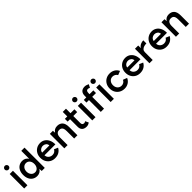

<svg xmlns="http://www.w3.org/2000/svg" viewBox="561 -2699 4684 4684"><g transform="rotate(-45 2903.0 -357.0)"><path d="M69 0V-500H180V0ZM125 -595Q98 -595 78.5 -614.5Q59 -634 59 -661Q59 -687 78.5 -706.5Q98 -726 125 -726Q152 -726 171.5 -706.5Q191 -687 191 -661Q191 -634 171.5 -614.5Q152 -595 125 -595Z M510 12Q442 12 391 -20.5Q340 -53 312 -112Q284 -171 284 -250Q284 -329 312 -388Q340 -447 391 -479.5Q442 -512 510 -512Q562 -512 602 -489.5Q642 -467 668 -426V-700H779V0H673L669 -75Q643 -34 603 -11Q563 12 510 12ZM538 -90Q592 -90 628 -130.5Q664 -171 668 -236V-264Q664 -329 628 -369Q592 -409 537 -409Q476 -409 438 -364.5Q400 -320 399 -250Q400 -180 438.5 -135Q477 -90 538 -90Z M1126 12Q1053 12 996.5 -21.5Q940 -55 907.5 -114Q875 -173 875 -250Q875 -327 908 -386Q941 -445 998 -478.5Q1055 -512 1130 -512Q1197 -512 1251 -477.5Q1305 -443 1336.5 -378Q1368 -313 1368 -223H991Q995 -160 1037 -124Q1079 -88 1136 -88Q1182 -88 1212 -109Q1242 -130 1259 -162L1358 -120Q1326 -59 1268.5 -23.5Q1211 12 1126 12ZM1127 -416Q1099 -416 1070.5 -404.5Q1042 -393 1021.5 -369Q1001 -345 997 -309H1247Q1242 -363 1206 -389.5Q1170 -416 1127 -416Z M1454 0V-500H1559L1564 -430Q1615 -512 1715 -512Q1804 -512 1854.5 -457.5Q1905 -403 1905 -282V0H1793V-256Q1793 -316 1779 -348.5Q1765 -381 1740.5 -394Q1716 -407 1684 -407Q1627 -408 1596.5 -370Q1566 -332 1566 -261V0Z M2217 12Q2138 12 2096.5 -27.5Q2055 -67 2055 -141V-404H1972V-500H2055V-656H2166V-500H2301V-404H2166V-162Q2166 -91 2231 -91Q2241 -91 2252.5 -95Q2264 -99 2280 -110L2321 -25Q2268 12 2217 12Z M2418 0V-500H2529V0ZM2474 -595Q2447 -595 2427.5 -614.5Q2408 -634 2408 -661Q2408 -687 2427.5 -706.5Q2447 -726 2474 -726Q2501 -726 2520.5 -706.5Q2540 -687 2540 -661Q2540 -634 2520.5 -614.5Q2501 -595 2474 -595Z M2711 0V-408H2625V-500H2711V-553Q2711 -632 2750.5 -674.5Q2790 -717 2870 -717Q2896 -717 2925.5 -708Q2955 -699 2982 -686L2941 -603Q2903 -620 2882 -620Q2823 -620 2823 -537V-500H2954V-408H2823V0Z M3052 0V-500H3163V0ZM3108 -595Q3081 -595 3061.5 -614.5Q3042 -634 3042 -661Q3042 -687 3061.5 -706.5Q3081 -726 3108 -726Q3135 -726 3154.5 -706.5Q3174 -687 3174 -661Q3174 -634 3154.5 -614.5Q3135 -595 3108 -595Z M3529 12Q3452 12 3393 -21.5Q3334 -55 3300.5 -114Q3267 -173 3267 -250Q3267 -327 3300.5 -386Q3334 -445 3392.5 -478.5Q3451 -512 3527 -512Q3601 -512 3660.5 -476.5Q3720 -441 3750 -375L3646 -335Q3629 -368 3596 -388Q3563 -408 3522 -408Q3460 -408 3420.5 -364Q3381 -320 3381 -250Q3381 -180 3421 -136Q3461 -92 3524 -92Q3566 -92 3599 -113.5Q3632 -135 3648 -172L3752 -132Q3723 -64 3663.5 -26Q3604 12 3529 12Z M4062 12Q3989 12 3932.5 -21.5Q3876 -55 3843.5 -114Q3811 -173 3811 -250Q3811 -327 3844 -386Q3877 -445 3934 -478.5Q3991 -512 4066 -512Q4133 -512 4187 -477.5Q4241 -443 4272.5 -378Q4304 -313 4304 -223H3927Q3931 -160 3973 -124Q4015 -88 4072 -88Q4118 -88 4148 -109Q4178 -130 4195 -162L4294 -120Q4262 -59 4204.5 -23.5Q4147 12 4062 12ZM4063 -416Q4035 -416 4006.5 -404.5Q3978 -393 3957.5 -369Q3937 -345 3933 -309H4183Q4178 -363 4142 -389.5Q4106 -416 4063 -416Z M4390 0V-500H4502V-409Q4532 -457 4579.5 -479.5Q4627 -502 4679 -502V-395Q4633 -395 4592.5 -382.5Q4552 -370 4527 -341.5Q4502 -313 4502 -268V0Z M4976 12Q4903 12 4846.5 -21.5Q4790 -55 4757.5 -114Q4725 -173 4725 -250Q4725 -327 4758 -386Q4791 -445 4848 -478.5Q4905 -512 4980 -512Q5047 -512 5101 -477.5Q5155 -443 5186.5 -378Q5218 -313 5218 -223H4841Q4845 -160 4887 -124Q4929 -88 4986 -88Q5032 -88 5062 -109Q5092 -130 5109 -162L5208 -120Q5176 -59 5118.5 -23.5Q5061 12 4976 12ZM4977 -416Q4949 -416 4920.5 -404.5Q4892 -393 4871.5 -369Q4851 -345 4847 -309H5097Q5092 -363 5056 -389.5Q5020 -416 4977 -416Z M5304 0V-500H5409L5414 -430Q5465 -512 5565 -512Q5654 -512 5704.5 -457.5Q5755 -403 5755 -282V0H5643V-256Q5643 -316 5629 -348.5Q5615 -381 5590.5 -394Q5566 -407 5534 -407Q5477 -408 5446.5 -370Q5416 -332 5416 -261V0Z"/></g></svg>

Font: Figtree SemiBold
Style: Regular
Weight: 600
Designer: Erik Kennedy
Foundry: Erik Kennedy
Version: Version 2.001; ttfautohint (v1.8.4.7-5d5b);gftools[0.9.27]